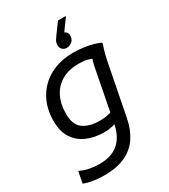

<svg xmlns="http://www.w3.org/2000/svg" viewBox="-243 -901 1104 1254"><g transform="rotate(-30 309.0 -274.0)"><path d="M164 240Q140 240 112.5 237.5Q85 235 58.5 229.5Q32 224 12 216L28 132H36Q66 147 102.5 153.5Q139 160 172 160Q268 160 320.5 111Q373 62 388 -28L460 -400Q465 -427 470.5 -444.5Q476 -462 480 -474L500 -448Q470 -463 444 -469.5Q418 -476 376 -476Q308 -476 256 -447.5Q204 -419 175 -364.5Q146 -310 146 -232Q146 -151 191.5 -117.5Q237 -84 316 -84Q352 -84 374.5 -89Q397 -94 412 -100L396 -20Q386 -16 372 -12.5Q358 -9 341 -6.5Q324 -4 304 -4Q232 -4 175 -28.5Q118 -53 85 -103.5Q52 -154 52 -232Q52 -330 94 -403Q136 -476 211 -516Q286 -556 384 -556Q438 -556 488 -547Q538 -538 580 -520L584 -512Q578 -496 572 -476.5Q566 -457 561 -436.5Q556 -416 552 -396L476 -8Q461 68 424.5 123.5Q388 179 324 209.5Q260 240 164 240ZM402 -700Q410 -697 418 -688Q426 -679 426 -664Q426 -635 407.5 -619.5Q389 -604 366 -604Q347 -604 334.5 -616.5Q322 -629 322 -648Q322 -671 332.5 -686.5Q343 -702 350 -712L406 -788H462V-782Z"/></g></svg>

Font: Kufam
Style: Italic
Weight: 400
Italic angle: -11°
Designer: Artur Schmal
Foundry: Original Type
Version: Version 1.301; ttfautohint (v1.8.3)